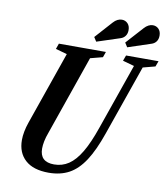

<svg xmlns="http://www.w3.org/2000/svg" viewBox="-102 -1054 1008 1150"><g transform="rotate(10 402.0 -478.5)"><path d="M271.5 10.5Q178 10.5 129.2 -33.8Q80.5 -78 80.5 -155Q80.5 -179.5 85.8 -207Q91 -234.5 101.5 -264.5L256 -708L186.5 -727.5L198.5 -761.5H484.5L472.5 -727.5L397.5 -708L229.5 -225Q218.5 -195.5 213.5 -170.8Q208.5 -146 208.5 -125.5Q208.5 -44 295 -44Q344.5 -44 384 -70.5Q423.5 -97 457.8 -154.8Q492 -212.5 524.5 -307L664.5 -708L594.5 -727.5L607 -761.5H804.5L792 -727.5L717.5 -708L568 -280Q531.5 -174.5 490 -110.8Q448.5 -47 395.8 -18.2Q343 10.5 271.5 10.5ZM416.5 -812 400 -837.5 493.5 -941.5Q506 -955.5 519.2 -962Q532.5 -968.5 545.5 -968.5Q567 -968.5 581.2 -953.8Q595.5 -939 595.5 -913.5Q595.5 -892 585 -877.8Q574.5 -863.5 557 -858ZM605 -811 588.5 -837 682.5 -941Q694.5 -954.5 707.8 -961.2Q721 -968 734 -968Q755.5 -968 769.8 -953.2Q784 -938.5 784 -913Q784 -891.5 773.5 -877.2Q763 -863 745.5 -857.5Z"/></g></svg>

Font: Libre Caslon Condensed
Style: Italic
Weight: 400
Italic angle: -22.583°
Designer: Pablo Impallari, Rodrigo Fuenzalida, Katja Schimmel, Ertekin Erdin
Foundry: Pablo Impallari, Rodrigo Fuenzalida
Version: Version 2.000;gftools[0.9.33]